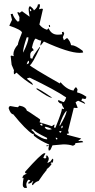

<svg xmlns="http://www.w3.org/2000/svg" viewBox="-20 -765 475 959"><path d="M215.8 -69.3 214.8 -76.2Q148.4 -108.4 145.5 -120.1L135.7 -116.2Q152.3 -104.5 154.3 -96.7Q194.3 -69.3 211.9 -69.3ZM260.7 -68.4 267.6 -70.3Q265.6 -77.1 259.8 -77.1H257.8ZM284.2 -102.5 287.1 -111.3 274.4 -108.4Q278.3 -102.5 282.2 -102.5ZM287.1 -124Q293 -126 293 -131.8V-137.7Q286.1 -134.8 286.1 -129.9ZM225.6 -117.2 238.3 -119.1Q235.4 -125 209 -131.8L203.1 -130.9Q208 -117.2 225.6 -117.2ZM192.4 -137.7 190.4 -148.4 179.7 -144.5Q183.6 -137.7 188.5 -137.7ZM276.4 -137.7 280.3 -138.7Q309.6 -188.5 312.5 -208L311.5 -211.9Q293.9 -192.4 276.4 -137.7ZM113.3 -443.4 118.2 -446.3Q125 -447.3 125 -455.1Q125 -460 124 -461.9Q117.2 -460.9 113.3 -443.4ZM95.7 -502Q122.1 -556.6 122.1 -576.2L121.1 -579.1L113.3 -578.1Q95.7 -526.4 95.7 -507.8ZM130.9 -709 136.7 -710 133.8 -719.7 128.9 -718.8ZM223.6 -12.7 221.7 -22.5 225.6 -43Q180.7 -61.5 149.4 -86.9L147.5 -96.7L142.6 -95.7Q108.4 -117.2 45.9 -194.3Q33.2 -194.3 23.4 -223.6Q23.4 -233.4 31.2 -235.4Q61.5 -229.5 69.3 -229.5L77.1 -237.3Q108.4 -232.4 114.3 -211.9Q118.2 -211.9 178.7 -169.9L180.7 -166L177.7 -154.3L239.3 -134.8Q248 -142.6 252.9 -142.6L250 -131.8L251 -127H256.8Q289.1 -207 289.1 -220.7L288.1 -222.7L299.8 -219.7L298.8 -225.6Q291 -234.4 288.1 -248H284.2Q278.3 -248 270.5 -257.8L269.5 -262.7L273.4 -264.6L296.9 -254.9Q303.7 -256.8 310.5 -278.3Q256.8 -315.4 128.9 -377L115.2 -374L117.2 -369.1Q140.6 -351.6 141.6 -348.1Q142.6 -344.7 144.5 -339.8Q102.5 -364.3 62.5 -402.3Q53.7 -394.5 49.8 -393.6Q48.8 -399.4 48.8 -406.2L49.8 -414.1L38.1 -441.4L33.2 -485.4L37.1 -487.3L48.8 -484.4L46.9 -493.2Q46.9 -517.6 69.3 -542Q69.3 -551.8 89.8 -602.5Q86.9 -616.2 26.4 -636.7L40 -666L33.2 -694.3L43 -696.3Q47.9 -677.7 67.4 -657.2L76.2 -659.2L77.1 -679.7L66.4 -702.1L69.3 -704.1Q76.2 -704.1 77.1 -700.2L89.8 -709L127.9 -681.6Q123 -709 123 -716.8Q123 -731.4 129.9 -734.4Q148.4 -720.7 149.4 -712.9Q168.9 -728.5 168.9 -742.2L177.7 -745.1L179.7 -735.4L174.8 -718.8L187.5 -721.7Q194.3 -721.7 194.3 -718.8L176.8 -642.6Q190.4 -624 214.8 -616.2L222.7 -624Q236.3 -591.8 268.6 -591.8Q279.3 -591.8 291 -593.8L289.1 -604.5L296.9 -606.4L300.8 -596.7L293.9 -579.1L298.8 -564.5L302.7 -566.4Q310.5 -573.2 315.4 -575.2Q331.1 -559.6 335 -539.1H338.9Q356.4 -539.1 392.6 -511.7L395.5 -502.9Q386.7 -501 377 -501Q323.2 -501 199.2 -557.6L182.6 -537.1L181.6 -542L186.5 -563.5L184.6 -562.5Q175.8 -562.5 158.2 -572.3Q148.4 -567.4 139.6 -527.3Q147.5 -518.6 148.4 -513.7Q130.9 -507.8 130.9 -490.2L131.8 -474.6L141.6 -471.7Q143.6 -485.4 178.7 -531.2L179.7 -527.3Q139.6 -441.4 128.9 -439.5Q131.8 -431.6 279.3 -347.7V-350.6Q279.3 -352.5 283.2 -353.5Q313.5 -317.4 347.7 -312.5Q347.7 -319.3 359.4 -330.1Q366.2 -322.3 367.2 -317.4Q365.2 -310.5 365.2 -306.6L366.2 -302.7Q382.8 -300.8 411.1 -282.2Q411.1 -271.5 404.3 -270.5Q397.5 -272.5 389.6 -272.5L386.7 -260.7Q395.5 -260.7 404.3 -250L405.3 -246.1L371.1 -261.7Q367.2 -261.7 357.4 -253.9L368.2 -226.6L362.3 -225.6L348.6 -226.6L320.3 -113.3L324.2 -98.6L313.5 -96.7L315.4 -91.8L385.7 -73.2Q377.9 -65.4 373 -65.4V-60.5L383.8 -61.5Q393.6 -61.5 395.5 -54.7L355.5 -49.8L356.4 -47.9Q356.4 -41 343.8 -37.1Q324.2 -43.9 296.9 -43.9Q291 -43.9 242.2 -39.1Q232.4 -15.6 229.5 -14.6Q226.6 -13.7 223.6 -12.7ZM212.9 -34.2 210.9 -38.1 221.7 -40 222.7 -36.1ZM240.2 -277.3H236.3Q223.6 -277.3 163.1 -319.3L162.1 -324.2Q171.9 -324.2 240.2 -277.3ZM225.6 -629.9 223.6 -639.6 228.5 -640.6 230.5 -630.9ZM110.4 173.8H102.5Q98.6 170.9 96.2 168Q93.8 165 93.8 157.2Q93.8 144.5 97.7 125L95.7 123L93.8 125L91.8 124Q92.8 116.2 97.7 110.4L114.3 101.6L105.5 99.6V92.8Q184.6 3.9 201.2 0Q204.1 0 207 2Q201.2 10.7 196.3 22.5Q202.1 26.4 205.1 26.4Q209 26.4 212.9 18.6L208 14.6L212.9 11.7L216.8 12.7Q223.6 21.5 223.6 27.3Q223.6 36.1 216.8 46.9L219.7 48.8Q222.7 44.9 231.4 42L242.2 27.3Q246.1 29.3 246.1 33.2Q246.1 42 241.2 48.8L236.3 45.9L232.4 50.8L238.3 53.7Q224.6 73.2 213.9 79.1L212.9 80.1Q212.9 82 213.9 83Q199.2 99.6 172.9 138.7Q155.3 143.6 143.6 160.2Q140.6 158.2 139.6 156.2Q139.6 152.3 146.5 139.6L144.5 138.7Q134.8 152.3 121.1 152.3L122.1 145.5Q127.9 142.6 131.8 136.7L128.9 134.8L121.1 132.8Q111.3 145.5 111.3 157.2Q111.3 164.1 115.2 171.9Z"/></svg>

Font: Blackcraft
Style: Regular
Weight: 400
Designer: GGBotNet
Foundry: GGBotNet
Version: 1.00